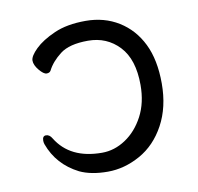

<svg xmlns="http://www.w3.org/2000/svg" viewBox="-63 -551 656 635"><g transform="rotate(-10 265.0 -234.0)"><path d="M156 0Q85 -36 59 -108Q57 -114 57 -120Q57 -136 69 -136Q81 -136 89 -122Q135 -47 242 -47Q284 -47 321.5 -72Q359 -97 382.5 -141.5Q406 -186 406 -246Q406 -332 364.5 -376Q323 -420 260 -420Q197 -420 166 -396Q135 -372 121 -344Q117 -337 107 -337Q97 -337 82.5 -354.5Q68 -372 68 -387Q68 -402 91.5 -425Q115 -448 158 -467Q201 -486 263.5 -486Q326 -486 374.5 -456Q423 -426 449.5 -372Q476 -318 476 -238.5Q476 -159 444 -100Q412 -41 359 -11.5Q306 18 250 18Q194 18 156 0Z"/></g></svg>

Font: LXGW WenKai TC
Style: Regular
Weight: 400
Designer: LXGW / Fontworks Inc.
Foundry: LXGW / Fontworks Inc.
Version: Version 1.330